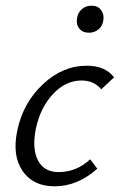

<svg xmlns="http://www.w3.org/2000/svg" viewBox="-20 -650 421 675"><path d="M293 -535Q270 -535 258.5 -550Q247 -565 251 -587Q254 -606 268 -618Q282 -630 302 -630Q324 -630 335.5 -614.5Q347 -599 343 -577Q340 -558 326 -546.5Q312 -535 293 -535ZM336 -336Q310 -367 267 -367Q210 -367 165.5 -318.5Q121 -270 106 -197Q92 -127 113.5 -86Q135 -45 186 -45Q249 -45 297 -90L322 -57Q253 5 172 5Q96 5 59 -49.5Q22 -104 41 -192Q61 -288 130.5 -353.5Q200 -419 285 -419Q350 -419 381 -378Z"/></svg>

Font: EauTest
Style: Italic
Weight: 400
Italic angle: -12°
Designer: Christian Thalmann (Catharsis Fonts)
Version: Version 0.001;PS 000.001;hotconv 1.0.88;makeotf.lib2.5.64775